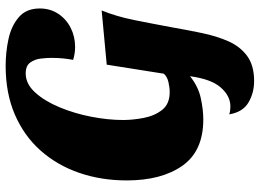

<svg xmlns="http://www.w3.org/2000/svg" viewBox="-140 -580 920 680"><g transform="rotate(-90 320.0 -240.0)"><path d="M237 20Q125 20 73 -54Q21 -128 21 -251Q21 -342 48 -420Q75 -498 127 -556.5Q179 -615 254.5 -647.5Q330 -680 427 -680Q475 -680 521.5 -670Q568 -660 599 -633.5Q630 -607 630 -559Q630 -522 611 -493.5Q592 -465 561 -449.5Q530 -434 494 -434Q470 -434 448 -441Q451 -457 453 -475.5Q455 -494 455 -519Q455 -535 452.5 -556Q450 -577 438.5 -593Q427 -609 400 -609Q363 -609 332.5 -575.5Q302 -542 280 -489Q258 -436 246.5 -376.5Q235 -317 235 -264Q235 -229 242.5 -190.5Q250 -152 271 -125.5Q292 -99 334 -99Q350 -99 369.5 -103.5Q389 -108 399 -120L431 -322L623 -340Q602 -289 589 -224.5Q576 -160 564 -95Q554 -38 543 15Q532 68 513.5 109.5Q495 151 461.5 175.5Q428 200 373 200Q331 200 297 180Q263 160 255 112Q268 116 283 116Q320 116 350 82Q380 48 390 -27Q354 2 313 11Q272 20 237 20Z"/></g></svg>

Font: Sansita Swashed ExtraBold
Style: Regular
Weight: 800
Designer: Pablo Cosgaya
Foundry: Omnibus-Type
Version: Version 1.003; ttfautohint (v1.8.3)